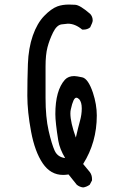

<svg xmlns="http://www.w3.org/2000/svg" viewBox="-20 -780 540 843"><path d="M345 43Q329 41 317 31L281 -14Q268 -12 257 -12Q202 -12 167.5 -63Q133 -114 116.5 -202Q100 -290 100 -360Q100 -429 102.5 -499Q105 -569 124 -623.5Q143 -678 174 -710Q205 -742 232 -752Q254 -760 283 -760Q289 -760 310 -759Q331 -758 376 -719Q387 -707 387 -690Q387 -682 376 -660Q364 -650 347 -650H341Q310 -676 278 -676Q272 -676 250.5 -673Q229 -670 213 -637.5Q197 -605 188.5 -572.5Q180 -540 180 -488V-350Q180 -265 193.5 -206Q207 -147 220 -118.5Q233 -90 266 -86Q242 -126 236 -162Q223 -243 223 -279Q223 -383 265 -430Q280 -446 306 -446Q315 -446 341 -440.5Q367 -435 388 -373Q405 -321 405 -273Q405 -155 345 -60L374 -25Q384 -12 384 6V12L374 31Q360 41 345 43ZM313 -176Q323 -220 331 -248.5Q339 -277 339 -304Q339 -331 328 -344Q321 -351 315 -351Q302 -351 291 -300Q289 -292 289 -282Q289 -243 313 -176Z"/></svg>

Font: Xiaolai Mono SC
Style: Regular
Weight: 400
Monospace: yes
Designer: LXGW / Nozomi Seto
Version: Version 3.113;September 30, 2024